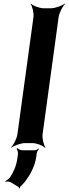

<svg xmlns="http://www.w3.org/2000/svg" viewBox="-20 -796 382 1068"><path d="M217 -50 306 -700C309 -724 328 -761 342 -774L340 -776C325 -764 287 -750 263 -750H223C199 -750 163 -764 152 -776L150 -774C160 -761 169 -724 166 -700L77 -50C74 -26 55 11 41 24L42 26C57 14 96 0 120 0H160C184 0 219 14 230 26L233 24C223 11 214 -26 217 -50ZM40 218 83 244C85 245 85 250 85 252L90 251C90 249 92 244 93 242C103 233 112 223 121 212C148 176 174 130 182 75L184 58C185 49 192 37 197 33L196 30C191 34 179 40 171 40H105C95 40 80 33 76 28L72 31C76 36 81 51 80 61L77 82C71 128 55 161 36 190C30 198 16 209 9 211L11 215C17 213 32 213 40 218Z"/></svg>

Font: Asimov
Style: EdgeWideIt
Weight: 500
Designer: Google
Version: Version 2.000980: 2014